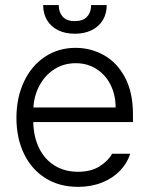

<svg xmlns="http://www.w3.org/2000/svg" viewBox="-20 -727 589 758"><path d="M44.9 -261.7Q44.9 -341.3 74.5 -404.3Q104 -467.3 157.2 -502.7Q210.4 -538.1 278.3 -538.1Q338.4 -538.1 390.1 -509.3Q441.9 -480.5 473.4 -421.4Q504.9 -362.3 504.9 -276.4V-245.1H111.3Q112.8 -185.5 134.8 -141.4Q156.7 -97.2 196.3 -73Q235.8 -48.8 288.1 -48.8Q338.4 -48.8 372.3 -69.8Q406.2 -90.8 422.9 -120.1H494.1Q482.4 -83 453.9 -53.2Q425.3 -23.4 382.8 -6.3Q340.3 10.7 288.1 10.7Q214.4 10.7 159.4 -23.7Q104.5 -58.1 74.7 -119.9Q44.9 -181.6 44.9 -261.7ZM436.5 -302.7Q436.5 -352.1 416.5 -392.1Q396.5 -432.1 360.6 -454.8Q324.7 -477.5 279.3 -477.5Q232.4 -477.5 195.3 -454.1Q158.2 -430.7 136.5 -390.6Q114.7 -350.6 111.8 -302.7ZM275.4 -593.8Q237.3 -593.8 209 -607.9Q180.7 -622.1 165.5 -647.7Q150.4 -673.3 150.4 -707H211.9Q211.9 -678.7 227.5 -661.1Q243.2 -643.6 275.4 -643.6Q307.6 -643.6 323.7 -661.1Q339.8 -678.7 339.8 -707H401.4Q401.4 -673.3 386 -647.7Q370.6 -622.1 342 -607.9Q313.5 -593.8 275.4 -593.8Z"/></svg>

Font: Pretendard Std Light
Style: Regular
Weight: 300
Designer: Base glyphs from Inter by Rasmus Andersson; Hangeul glyphs from Noto Sans CJK(Source Han Sans) by Jang Soo-young and Kan
Foundry: Kil Hyung-jin
Version: Version 1.309